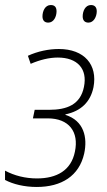

<svg xmlns="http://www.w3.org/2000/svg" viewBox="-29 -734 424 764"><path d="M323 -644C344 -644 356 -668 356 -689C356 -705 348 -714 333 -714C310 -714 300 -689 300 -669C300 -653 308 -644 323 -644ZM163 -644C185 -644 196 -668 196 -689C196 -705 189 -714 173 -714C150 -714 140 -689 140 -669C140 -653 148 -644 163 -644ZM117 10C216 10 286 -34 306 -123C320 -187 305 -254 231 -277L232 -279C293 -292 331 -328 343 -387C360 -476 307 -539 205 -539C165 -539 121 -530 82 -512L93 -480C130 -496 167 -505 201 -505C279 -505 320 -460 305 -388C291 -318 238 -297 166 -297H109L102 -263H161C245 -263 286 -210 269 -130C254 -56 197 -24 118 -24C72 -24 28 -35 -9 -55V-18C23 -1 68 10 117 10Z"/></svg>

Font: Noto Sans SemiCondensed ExtraLight
Style: Italic
Weight: 200
Width: 4
Italic angle: -12°
Designer: Monotype Design Team
Foundry: Monotype Imaging Inc.
Version: Version 2.013